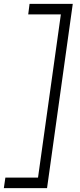

<svg xmlns="http://www.w3.org/2000/svg" viewBox="-57 -800 417 1000"><path d="M-37 180 -29 125H141L260 -725H90L97 -780H322L188 180Z"/></svg>

Font: Mohave Light
Style: Italic
Weight: 300
Italic angle: -8°
Designer: Gumpita Rahayu
Foundry: Tokotype
Version: Version 2.003